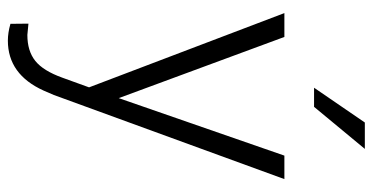

<svg xmlns="http://www.w3.org/2000/svg" viewBox="-262 -522 998 515"><g transform="rotate(90 237.5 -265.0)"><path d="M243.7 -84 397.9 -528.3H460.9L235.4 89.8L223.6 117.2Q180.2 213.4 89.4 213.4Q68.4 213.4 44.4 206.5L43.9 158.2L74.2 161.1Q117.2 161.1 143.8 139.9Q170.4 118.7 189 66.9L214.8 -4.4L15.6 -528.3H79.6ZM309.1 -744.1H379.9L267.1 -607.9H215.8Z"/></g></svg>

Font: RobotoDraft Light
Style: Regular
Weight: 300
Version: Version 2.001151; 2014